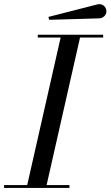

<svg xmlns="http://www.w3.org/2000/svg" viewBox="-60 -920 541 940"><path d="M426 -830.1 180.9 -823 177 -837.2 416 -898.2Q435.5 -903.1 448.2 -892Q460.9 -880.9 460.9 -865Q460.9 -850.8 450.7 -840.8Q440.4 -830.8 426 -830.1ZM-40 -13.9H73.2L236.8 -736.1H125V-750H445.1V-736.1H331.8L168.2 -13.9H280V0H-40Z"/></svg>

Font: Bodoni* 16
Style: Italic
Weight: 400
Italic angle: -13°
Version: Version 2.000